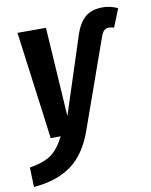

<svg xmlns="http://www.w3.org/2000/svg" viewBox="-106 -645 732 930"><g transform="rotate(-10 259.5 -180.5)"><path d="M-18 123Q53 111 89 85Q125 59 155 0H106L36 -530H176L204 -91L324 -460Q343 -523 375.5 -551.5Q408 -580 464 -580Q501 -580 537 -563L501 -473Q491 -478 477 -478Q462 -478 452.5 -469.5Q443 -461 436 -440L283 -9Q244 104 171.5 157Q99 210 -15 219Z"/></g></svg>

Font: Fira Sans Condensed SemiBold
Style: Italic
Weight: 600
Width: 3
Italic angle: -8°
Designer: bBox Type GmbH & Carrois Corporate GbR & Edenspiekermann AG
Foundry: bBox Type GmbH & Carrois Corporate GbR & Edenspiekermann AG
Version: Version 4.301